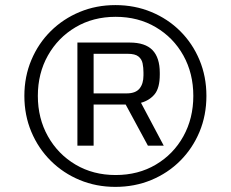

<svg xmlns="http://www.w3.org/2000/svg" viewBox="-20 -731 910 758"><path d="M435.5 6.8Q359.9 6.8 294.7 -20.3Q229.5 -47.4 180.4 -96.2Q131.3 -145 103.8 -210.4Q76.2 -275.9 76.2 -352.5Q76.2 -428.7 103.8 -494.1Q131.3 -559.6 180.4 -608.2Q229.5 -656.7 294.7 -683.8Q359.9 -710.9 435.5 -710.9Q511.7 -710.9 577.1 -683.8Q642.6 -656.7 691.4 -608.2Q740.2 -559.6 767.6 -494.1Q794.9 -428.7 794.9 -352.5Q794.9 -275.9 767.6 -210.4Q740.2 -145 691.4 -96.2Q642.6 -47.4 577.1 -20.3Q511.7 6.8 435.5 6.8ZM436.5 -40Q525.9 -40 595.2 -81.1Q664.6 -122.1 703.9 -192.9Q743.2 -263.7 743.2 -352.5Q743.2 -441.4 703.9 -512Q664.6 -582.5 595.2 -623.5Q525.9 -664.6 436.5 -664.6Q347.7 -664.6 278.3 -623.5Q209 -582.5 169.2 -512Q129.4 -441.4 129.4 -352.5Q129.4 -263.7 169.2 -192.9Q209 -122.1 278.3 -81.1Q347.7 -40 436.5 -40ZM285.6 -155.8V-563H492.2Q553.2 -563 582 -533.2Q610.8 -503.4 610.8 -443.4V-436.5Q610.8 -383.8 590.6 -359.1Q570.3 -334.5 536.6 -325.2L626.5 -155.8H564L476.1 -318.4H349.6V-155.8ZM349.6 -362.3H480Q515.1 -362.3 530.8 -381.3Q546.4 -400.4 546.4 -433.1V-444.8Q546.4 -463.9 543 -480.7Q539.6 -497.6 526.4 -508.1Q513.2 -518.6 484.4 -518.6H349.6Z"/></svg>

Font: Monda Medium
Style: Regular
Weight: 500
Designer: Vernon Adams
Foundry: Vernon Adams
Version: Version 2.200